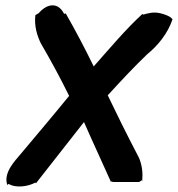

<svg xmlns="http://www.w3.org/2000/svg" viewBox="-20 -658 660 711"><path d="M111 -602C106 -561 118 -525 131 -498C167 -436 201 -374 236 -303C170 -222 118 -161 56 -87C38 -65 -9 -19 7 27L12 23C40 40 86 32 111 18L113 21C173 -55 231 -130 291 -206C325 -128 371 -30 391 16L394 13L397 16H495L508 8L506 14C510 -17 506 -46 495 -73C447 -165 413 -234 379 -305C431 -362 478 -412 525 -457C562 -487 602 -533 619 -588L620 -586L610 -595C600 -601 587 -606 573 -609C548 -615 529 -609 511 -604L507 -606C444 -548 390 -483 327 -412C295 -478 259 -546 223 -609L220 -606L216 -609C196 -648 157 -648 123 -609Z"/></svg>

Font: Snowfall
Style: BlkObl
Weight: 900
Designer: Jasper
Foundry: Cannot Into Space Fonts
Version: Version 0.9